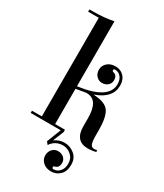

<svg xmlns="http://www.w3.org/2000/svg" viewBox="-229 -790 950 1113"><g transform="rotate(30 246.0 -234.0)"><path d="M257 -262 193 -251V-15H259V0L230 73Q260 51 296 51Q332 51 362 75Q392 99 392 143.5Q392 188 367.5 211.5Q343 235 309 235Q275 235 254.5 216Q234 197 234 171Q234 145 249.5 128.5Q265 112 287.5 112Q310 112 325.5 125.5Q341 139 341 160Q341 193 315 199Q306 200 306 208.5Q306 217 316 217Q339 217 356.5 198Q374 179 374 145Q374 111 349.5 90Q325 69 297 69Q244 69 216 112L202 95L239 0H38V-15H104V-675H33V-690H54Q132 -690 193 -703V-268Q391 -294 391 -396Q391 -426 375.5 -444Q360 -462 337 -462Q327 -462 327 -454Q327 -446 336 -444Q362 -438 362 -405Q362 -384 346.5 -370.5Q331 -357 308.5 -357Q286 -357 270.5 -373.5Q255 -390 255 -416Q255 -442 275.5 -461Q296 -480 330 -480Q364 -480 386 -457.5Q408 -435 408 -396Q408 -313 304 -276V-274Q382 -270 406 -233Q430 -196 430 -112V-74Q430 -36 436.5 -19.5Q443 -3 461 -3Q468 -3 479 -6L481 6Q455 13 427 13Q341 13 341 -86V-140Q341 -262 263 -262Z"/></g></svg>

Font: Elsie Swash Caps
Style: Regular
Weight: 400
Designer: Alejandro Inler
Foundry: Alejandro Inler
Version: 1.003